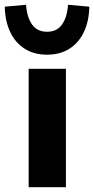

<svg xmlns="http://www.w3.org/2000/svg" viewBox="-55 -784 394 804"><path d="M65 0V-496H221V0ZM142 -555Q87 -555 47.5 -580.5Q8 -606 -13 -651.5Q-34 -697 -35 -756L54 -764Q58 -711 79.5 -681Q101 -651 142 -651Q183 -651 204.5 -681Q226 -711 230 -764L319 -756Q318 -697 297 -651.5Q276 -606 236.5 -580.5Q197 -555 142 -555Z"/></svg>

Font: Nunito Sans 10pt ExtraBold
Style: Regular
Weight: 800
Designer: Vernon Adams
Foundry: Vernon Adams
Version: Version 3.101;gftools[0.9.27]